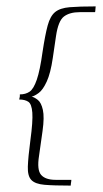

<svg xmlns="http://www.w3.org/2000/svg" viewBox="-20 -542 322 600"><path d="M102 -55Q95 -11 108.5 4.5Q122 20 154 20Q161 20 177.5 20Q194 20 203 20Q203 22 202.5 25.5Q202 29 201.5 32Q201 35 201 38Q148 38 119 35.5Q90 33 78 20.5Q66 8 67 -21.5Q68 -51 75 -104Q83 -163 81 -190Q79 -217 68.5 -224Q58 -231 40 -231Q40 -233 41 -236Q42 -239 42 -242Q42 -245 42 -247Q60 -247 72.5 -255.5Q85 -264 95 -293Q105 -322 113 -380Q121 -433 129 -462.5Q137 -492 152.5 -504.5Q168 -517 198 -519.5Q228 -522 279 -522Q279 -520 278.5 -517Q278 -514 278 -510.5Q278 -507 277 -504H229Q198 -504 180 -490.5Q162 -477 155 -429L145 -361Q138 -313 126 -287Q114 -261 101 -251.5Q88 -242 79 -240Q88 -238 98.5 -229.5Q109 -221 114 -198.5Q119 -176 113 -133Z"/></svg>

Font: Genos Thin ExtraLight
Style: Italic
Weight: 250
Italic angle: -8°
Version: Version 1.010